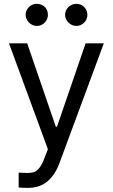

<svg xmlns="http://www.w3.org/2000/svg" viewBox="-20 -749 569 969"><path d="M74.2 197.3C88.5 198.6 104.2 199.2 121.1 199.2C158.9 199.2 190.8 189 216.8 168.5C242.8 147.9 263.7 117.2 279.3 76.2L503.9 -530.3H412.1L267.6 -109.4H261.7L117.2 -530.3H25.4L221.7 3.9L206.1 43.9C197.6 68 188.6 85.9 179.2 97.7C169.8 109.4 160.3 116.7 150.9 119.6C141.4 122.6 129.6 124 115.2 124C103.5 124 95.1 123.7 89.8 123L74.2 122.1ZM138.2 -626C147 -620.8 155.9 -618.2 165 -618.2C176.1 -618.2 185.9 -620.8 194.3 -626C202.8 -631.2 209.5 -638 214.4 -646.5C219.2 -654.9 221.7 -664.1 221.7 -673.8C221.7 -684.9 219.2 -694.7 214.4 -703.1C209.5 -711.6 202.8 -718.1 194.3 -722.7C185.9 -727.2 176.1 -729.5 165 -729.5C155.3 -729.5 146.2 -727.1 137.7 -722.2C129.2 -717.3 122.4 -710.6 117.2 -702.1C112 -693.7 109.4 -684.2 109.4 -673.8C109.4 -664.7 112 -655.8 117.2 -647C122.4 -638.2 129.4 -631.2 138.2 -626ZM337.4 -626C346.2 -620.8 355.5 -618.2 365.2 -618.2C375.7 -618.2 385.1 -620.8 393.6 -626C402 -631.2 408.7 -638 413.6 -646.5C418.5 -654.9 420.9 -664.1 420.9 -673.8C420.9 -684.2 418.5 -693.7 413.6 -702.1C408.7 -710.6 402 -717.3 393.6 -722.2C385.1 -727.1 375.7 -729.5 365.2 -729.5C355.5 -729.5 346.2 -727.1 337.4 -722.2C328.6 -717.3 321.6 -710.6 316.4 -702.1C311.2 -693.7 308.6 -684.2 308.6 -673.8C308.6 -664.7 311.2 -655.8 316.4 -647C321.6 -638.2 328.6 -631.2 337.4 -626Z"/></svg>

Font: Pretendard Variable
Style: Regular
Weight: 400
Designer: Base glyphs from Inter by Rasmus Andersson; Hangeul glyphs from Noto Sans CJK(Source Han Sans) by Jang Soo-young and Kan
Foundry: Kil Hyung-jin
Version: Version 1.309;Glyphs 3.2 (3225)